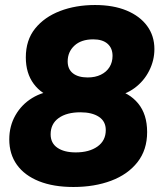

<svg xmlns="http://www.w3.org/2000/svg" viewBox="-20 -735 640 766"><path d="M273 11Q193 11 135.5 -12Q78 -35 47.5 -77.5Q17 -120 17 -179Q17 -232 41.5 -275Q66 -318 108.5 -344Q151 -370 204 -373L199 -344Q146 -358 114.5 -400.5Q83 -443 83 -506Q83 -575 120 -621Q157 -667 219.5 -691Q282 -715 359 -715Q432 -715 485 -693Q538 -671 567 -631.5Q596 -592 596 -539Q596 -494 575 -452.5Q554 -411 516.5 -383.5Q479 -356 432 -350L436 -378Q495 -366 531 -322.5Q567 -279 567 -208Q567 -137 528.5 -88Q490 -39 423.5 -14Q357 11 273 11ZM282 -127Q336 -127 369 -150.5Q402 -174 402 -216Q402 -251 374.5 -269Q347 -287 301 -287Q246 -287 214 -264Q182 -241 182 -199Q182 -164 209 -145.5Q236 -127 282 -127ZM330 -426Q360 -426 382.5 -437Q405 -448 417 -467.5Q429 -487 429 -512Q429 -543 409 -560.5Q389 -578 352 -578Q304 -578 277 -553Q250 -528 250 -490Q250 -459 271 -442.5Q292 -426 330 -426Z"/></svg>

Font: Nunito ExtraLight Black
Style: Italic
Weight: 900
Italic angle: -9°
Version: Version 3.602